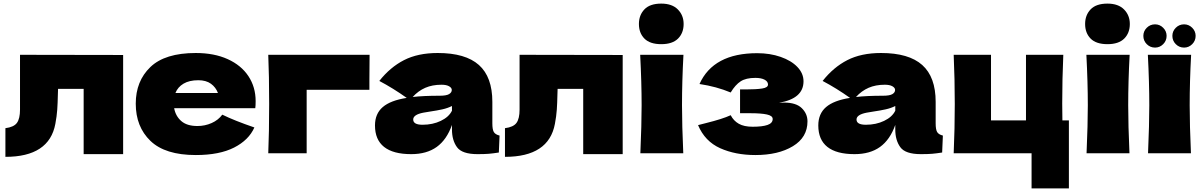

<svg xmlns="http://www.w3.org/2000/svg" viewBox="-20 -850 6677 1065"><path d="M663 5H444V-357H302L301 -326Q300 -278 297.5 -241.5Q295 -205 287 -163Q253 20 10 20V-139Q57 -145 74 -168.5Q91 -192 91 -242V-546L663 -545Z M1272 -250H946Q954 -206 985.5 -178.5Q1017 -151 1075 -151Q1117 -151 1154 -167.5Q1191 -184 1213 -214Q1280 -181 1391 -143Q1360 -73 1278.5 -31.5Q1197 10 1066 10Q896 10 814.5 -68.5Q733 -147 733 -275Q733 -400 814 -478Q895 -556 1066 -556Q1168 -556 1243 -522Q1318 -488 1358 -427.5Q1398 -367 1398 -289Q1398 -263 1396 -250ZM953 -334H1189Q1177 -366 1150 -385.5Q1123 -405 1080 -405Q1030 -405 998 -386Q966 -367 953 -334Z M1681 0H1468Q1473 -115 1473 -273Q1473 -432 1468 -546H2030Q2029 -511 2029 -406V-352H1681Z M2711 -166Q2711 -132 2719 -118Q2727 -104 2751 -98L2747 -4Q2715 1 2691.5 3Q2668 5 2629 5Q2543 5 2515 -33.5Q2487 -72 2487 -132V-157Q2458 -75 2402.5 -35Q2347 5 2261 5Q2161 5 2110.5 -35Q2060 -75 2060 -154Q2060 -219 2103 -256Q2146 -293 2236 -307Q2160 -361 2084 -401Q2144 -477 2221 -516.5Q2298 -556 2408 -556Q2562 -556 2636.5 -489.5Q2711 -423 2711 -285ZM2269 -312Q2329 -319 2419 -319Q2456 -319 2471 -328Q2486 -337 2486 -351Q2486 -363 2471 -371.5Q2456 -380 2429 -380Q2378 -380 2339 -363Q2300 -346 2269 -312ZM2487 -236V-262Q2463 -250 2434 -243.5Q2405 -237 2364 -231L2328 -225Q2272 -214 2272 -187Q2272 -158 2324 -158Q2380 -158 2425 -179.5Q2470 -201 2487 -236Z M3434 5H3215V-357H3073L3072 -326Q3071 -278 3068.5 -241.5Q3066 -205 3058 -163Q3024 20 2781 20V-139Q2828 -145 2845 -168.5Q2862 -192 2862 -242V-546L3434 -545Z M3524 -717Q3524 -766 3554.5 -798Q3585 -830 3648 -830Q3708 -830 3740 -797.5Q3772 -765 3772 -717Q3772 -667 3741 -636Q3710 -605 3648 -605Q3585 -605 3554.5 -636Q3524 -667 3524 -717ZM3532 0Q3539 -161 3539 -266Q3539 -391 3531 -546H3771Q3763 -397 3763 -266Q3763 -156 3770 0Z M4329 -281Q4396 -281 4427.5 -250Q4459 -219 4459 -177Q4459 -88 4378 -39Q4297 10 4170 10Q4059 10 3974.5 -28Q3890 -66 3852 -156L3895 -167Q3988 -190 4033 -211Q4049 -180 4078 -163.5Q4107 -147 4155 -147Q4209 -147 4237.5 -157Q4266 -167 4266 -190Q4266 -208 4234 -215Q4202 -222 4142 -222H4085V-354H4119Q4174 -354 4207 -359Q4240 -364 4240 -381Q4240 -398 4221 -408Q4202 -418 4170 -418Q4118 -418 4088.5 -399Q4059 -380 4033 -337Q3954 -370 3860 -384Q3937 -555 4180 -555Q4251 -555 4310 -534.5Q4369 -514 4403 -478.5Q4437 -443 4437 -399Q4437 -303 4301 -280Q4311 -281 4329 -281Z M5170 -166Q5170 -132 5178 -118Q5186 -104 5210 -98L5206 -4Q5174 1 5150.5 3Q5127 5 5088 5Q5002 5 4974 -33.5Q4946 -72 4946 -132V-157Q4917 -75 4861.5 -35Q4806 5 4720 5Q4620 5 4569.5 -35Q4519 -75 4519 -154Q4519 -219 4562 -256Q4605 -293 4695 -307Q4619 -361 4543 -401Q4603 -477 4680 -516.5Q4757 -556 4867 -556Q5021 -556 5095.5 -489.5Q5170 -423 5170 -285ZM4728 -312Q4788 -319 4878 -319Q4915 -319 4930 -328Q4945 -337 4945 -351Q4945 -363 4930 -371.5Q4915 -380 4888 -380Q4837 -380 4798 -363Q4759 -346 4728 -312ZM4946 -236V-262Q4922 -250 4893 -243.5Q4864 -237 4823 -231L4787 -225Q4731 -214 4731 -187Q4731 -158 4783 -158Q4839 -158 4884 -179.5Q4929 -201 4946 -236Z M5909 -182V195H5702V0H5270Q5276 -137 5276 -273Q5276 -410 5270 -546H5477V-182H5671V-546H5878Q5872 -411 5872 -276Q5872 -213 5873 -182Z M5999 -717Q5999 -766 6029.5 -798Q6060 -830 6123 -830Q6183 -830 6215 -797.5Q6247 -765 6247 -717Q6247 -667 6216 -636Q6185 -605 6123 -605Q6060 -605 6029.5 -636Q5999 -667 5999 -717ZM6007 0Q6014 -161 6014 -266Q6014 -391 6006 -546H6246Q6238 -397 6238 -266Q6238 -156 6245 0Z M6348 0Q6355 -161 6355 -266Q6355 -391 6347 -546H6587Q6579 -397 6579 -266Q6579 -156 6586 0ZM6322 -651Q6322 -677 6341 -696Q6360 -715 6387 -715Q6413 -715 6432 -696Q6451 -677 6451 -651Q6451 -624 6432 -605Q6413 -586 6387 -586Q6360 -586 6341 -605Q6322 -624 6322 -651ZM6483 -651Q6483 -677 6502 -696Q6521 -715 6548 -715Q6574 -715 6593 -696Q6612 -677 6612 -651Q6612 -624 6593 -605Q6574 -586 6548 -586Q6521 -586 6502 -605Q6483 -624 6483 -651Z"/></svg>

Font: Mantou Sans
Style: Regular
Weight: 400
Designer: Mant0u / artakana
Foundry: Mant0u / artakana
Version: Version 1.001;October 22, 2023;FontCreator 14.0.0.2901 64-bi